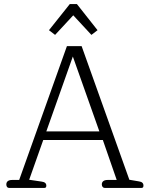

<svg xmlns="http://www.w3.org/2000/svg" viewBox="-20 -921 734 941"><path d="M250 -750 339 -846 428 -750 458 -773 357 -901H322L220 -773ZM24 0H198C205 0 207 -5 207 -11C207 -22 200 -29 184 -31L123 -40L192 -235H484L552 -39H507C489 -39 479 -31 479 -17C479 -7 485 0 493 0H674C682 0 683 -6 683 -12C683 -23 676 -30 661 -32L614 -40L380 -695H308L74 -39H39C21 -39 11 -31 11 -17C11 -7 16 0 24 0ZM207 -277 337 -644 467 -277Z"/></svg>

Font: Maitree Light
Style: Regular
Weight: 300
Designer: CadsonDemak Team
Foundry: CadsonDemak
Version: Version 1.000;PS 001.000;hotconv 1.0.88;makeotf.lib2.5.64775